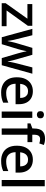

<svg xmlns="http://www.w3.org/2000/svg" viewBox="1267 -2072 815 3389"><g transform="rotate(90 1674.5 -377.5)"><path d="M442 0H36V-69L310 -454H52V-540H435V-462L165 -86H442Z M921 -289Q913 -317 906 -345Q899 -373 893.5 -397Q888 -421 886 -436H882Q880 -421 874.5 -396.5Q869 -372 862 -343.5Q855 -315 847 -287L760 -1H637L489 -541H602L669 -271Q677 -244 683.5 -213.5Q690 -183 695 -155Q700 -127 702 -106H706Q709 -120 713 -140Q717 -160 721.5 -181Q726 -202 731 -222Q736 -242 740 -256L825 -541H947L1029 -256Q1035 -234 1042 -207Q1049 -180 1055 -154Q1061 -128 1063 -107H1067Q1069 -126 1074 -153.5Q1079 -181 1086 -212Q1093 -243 1100 -271L1170 -541H1281L1131 -1H1005Z M1589 -550Q1661 -550 1712.5 -520.5Q1764 -491 1791.5 -436Q1819 -381 1819 -305V-245H1458Q1460 -165 1501.5 -122Q1543 -79 1618 -79Q1669 -79 1709.5 -88.5Q1750 -98 1792 -117V-26Q1752 -8 1710 1Q1668 10 1609 10Q1532 10 1472 -20.5Q1412 -51 1378 -113Q1344 -175 1344 -266Q1344 -357 1374.5 -420Q1405 -483 1460.5 -516.5Q1516 -550 1589 -550ZM1590 -465Q1533 -465 1500 -429Q1467 -393 1460 -326H1709Q1709 -368 1696 -398.5Q1683 -429 1657 -447Q1631 -465 1590 -465Z M2060 -540V0H1949V-540ZM2005 -746Q2030 -746 2049 -731.5Q2068 -717 2068 -683Q2068 -651 2049 -636Q2030 -621 2005 -621Q1979 -621 1960.5 -636Q1942 -651 1942 -683Q1942 -717 1960.5 -731.5Q1979 -746 2005 -746Z M2489 -455H2358V0H2247V-455H2158V-508L2248 -542V-568Q2248 -672 2293.5 -718.5Q2339 -765 2425 -765Q2459 -765 2487.5 -759.5Q2516 -754 2539 -745L2512 -664Q2497 -669 2476.5 -673.5Q2456 -678 2435 -678Q2396 -678 2377 -652Q2358 -626 2358 -570V-540H2489Z M2797 -550Q2869 -550 2920.5 -520.5Q2972 -491 2999.5 -436Q3027 -381 3027 -305V-245H2666Q2668 -165 2709.5 -122Q2751 -79 2826 -79Q2877 -79 2917.5 -88.5Q2958 -98 3000 -117V-26Q2960 -8 2918 1Q2876 10 2817 10Q2740 10 2680 -20.5Q2620 -51 2586 -113Q2552 -175 2552 -266Q2552 -357 2582.5 -420Q2613 -483 2668.5 -516.5Q2724 -550 2797 -550ZM2798 -465Q2741 -465 2708 -429Q2675 -393 2668 -326H2917Q2917 -368 2904 -398.5Q2891 -429 2865 -447Q2839 -465 2798 -465Z M3268 0H3157V-760H3268Z"/></g></svg>

Font: Noto Sans Oriya Medium
Style: Regular
Weight: 500
Version: Version 2.003